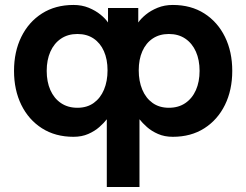

<svg xmlns="http://www.w3.org/2000/svg" viewBox="-20 -540 994 775"><path d="M414.1 -256.3Q414.1 -300.3 399.5 -333.3Q385 -366.2 357.8 -384.5Q330.6 -402.8 292.5 -402.8Q253.9 -402.8 226.1 -383.9Q198.2 -365 183.3 -331.4Q168.5 -297.9 168.5 -253.9Q168.5 -210 183.3 -176.4Q198.2 -142.8 226.1 -123.9Q253.9 -105 292.5 -105Q331.3 -105 358.4 -124.5Q385.5 -144 399.8 -178.2Q414.1 -212.4 414.1 -256.3ZM411.1 214.8V-58.6Q399.7 -43.7 381 -27.2Q362.3 -10.7 336.3 0.7Q310.3 12.2 276.6 12.2Q203.4 12.2 149.4 -22.2Q95.5 -56.6 66 -116.7Q36.6 -176.8 36.6 -253.9Q36.6 -331.1 66 -391.1Q95.5 -451.2 149.4 -485.6Q203.4 -520 276.6 -520Q310.3 -520 338 -508.7Q365.7 -497.3 385.7 -481Q405.8 -464.6 416 -449.2V-507.8H538.1V-449.2Q548.6 -464.6 568.5 -481Q588.4 -497.3 616.2 -508.7Q644 -520 677.5 -520Q751 -520 804.8 -485.6Q858.6 -451.2 888.1 -391.1Q917.5 -331.1 917.5 -253.9Q917.5 -176.8 888.1 -116.7Q858.6 -56.6 804.8 -22.2Q751 12.2 677.5 12.2Q644 12.2 617.9 0.7Q591.8 -10.7 573.2 -27.2Q554.7 -43.7 543 -58.6V214.8ZM540 -256.3Q540 -212.4 554.3 -178.2Q568.6 -144 595.8 -124.5Q623 -105 661.6 -105Q700.4 -105 728.1 -123.9Q755.9 -142.8 770.8 -176.4Q785.6 -210 785.6 -253.9Q785.6 -297.9 770.8 -331.4Q755.9 -365 728.1 -383.9Q700.4 -402.8 661.6 -402.8Q623.8 -402.8 596.4 -384.5Q569.1 -366.2 554.6 -333.3Q540 -300.3 540 -256.3Z"/></svg>

Font: Giphurs
Style: Regular
Weight: 400
Version: Version 2.010